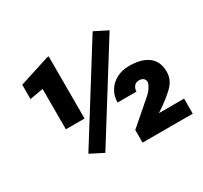

<svg xmlns="http://www.w3.org/2000/svg" viewBox="-135 -838 1087 1026"><g transform="rotate(-30 408.5 -325.0)"><path d="M273.4 -52.2 192.4 -93.3 539.6 -648.9 620.6 -607.9ZM269 -266.6H153.8V-515.6L70.8 -501V-589.4L259.8 -649.9H269ZM782.7 0H473.1V-78.1L612.3 -198.7Q635.3 -217.8 647 -238Q658.7 -258.3 658.7 -266.1Q658.7 -281.2 649.4 -289.6Q640.1 -297.9 621.6 -297.9Q601.6 -297.9 591.3 -283.7Q581.1 -269.5 581.1 -252.4H464.4Q464.4 -290.5 482.9 -322Q501.5 -353.5 535.4 -372.3Q569.3 -391.1 615.2 -391.1Q691.9 -391.1 733.2 -358.9Q774.4 -326.7 774.4 -265.6Q774.4 -235.4 762.7 -212.4Q751 -189.5 725.8 -166.7Q700.7 -144 660.2 -114.7L627.4 -92.8H782.7Z"/></g></svg>

Font: Heebo Black
Style: Regular
Weight: 900
Designer: Oded Ezer
Foundry: Ezer Type House
Version: Version 3.100